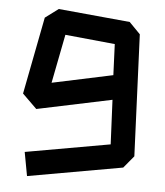

<svg xmlns="http://www.w3.org/2000/svg" viewBox="-49 -640 637 741"><g transform="rotate(5 269.5 -269.5)"><path d="M66 -35 394 -93 386 -265 96 -204 40 -259 98 -558 149 -596 426 -570 469 -526 489 -55 450 -8 83 57ZM146 -310 381 -360 376 -480 183 -499Z"/></g></svg>

Font: ZCOOL KuaiLe
Style: Regular
Weight: 400
Designer: Lui Bingke
Foundry: ZCOOL
Version: Version 2.000